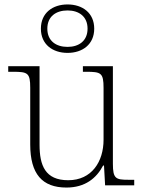

<svg xmlns="http://www.w3.org/2000/svg" viewBox="-20 -834 645 864"><path d="M284 -596C351 -596 404 -634 404 -705C404 -776 351 -814 284 -814C217 -814 164 -776 164 -705C164 -634 217 -596 284 -596ZM284 -623C232 -623 193 -650 193 -705C193 -760 232 -787 284 -787C335 -787 374 -760 374 -705C374 -650 335 -623 284 -623ZM279 10C363 10 414 -32 444 -89H448L453 0H584V-25H558C501 -25 488 -30 488 -97V-536H353V-511H368C435 -511 446 -506 446 -438V-205C446 -107 393 -23 287 -23C183 -23 158 -90 158 -183V-536H17V-511H38C105 -511 116 -506 116 -439V-184C116 -51 170 10 279 10Z"/></svg>

Font: Noto Serif Myanmar ExtraLight
Style: Regular
Weight: 200
Designer: Ben Mitchell and the Monotype Design Team
Foundry: Monotype Imaging Inc.
Version: Version 2.106